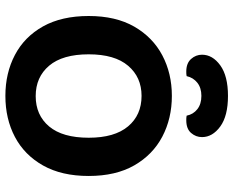

<svg xmlns="http://www.w3.org/2000/svg" viewBox="-99 -780 896 738"><g transform="rotate(90 349.0 -411.0)"><path d="M348.6 -737.1Q317.6 -737.1 297.9 -721.4Q278.3 -705.8 272.6 -680.4Q268 -679.4 264 -679.2Q260 -679 255 -679Q223.1 -679 206.7 -697.4Q190.3 -715.8 190.3 -739.5Q190.3 -780 231.2 -809.7Q272.1 -839.3 348.6 -839.3Q425.8 -839.3 466.4 -809.5Q507 -779.7 507 -739.5Q507 -715.8 491 -697.4Q475.1 -679 442.3 -679Q437.9 -679 433.4 -679.2Q428.9 -679.4 424.6 -680.4Q419.6 -705.8 399.8 -721.4Q380 -737.1 348.6 -737.1ZM656.4 -304Q656.4 -200 616.1 -128.5Q575.8 -57 506.4 -20.4Q436.9 16.3 348.6 16.3Q260.7 16.3 191.1 -20.4Q121.4 -57 81.4 -128.5Q41.5 -200 41.5 -304Q41.5 -408 82.4 -479.2Q123.4 -550.3 192.9 -587Q262.3 -623.6 348.6 -623.6Q435.2 -623.6 505 -587Q574.8 -550.3 615.6 -479.2Q656.4 -408 656.4 -304ZM509.4 -304Q509.4 -403.2 465.8 -455.2Q422.2 -507.1 348.6 -507.1Q276.7 -507.1 232.8 -455.5Q188.8 -403.9 188.8 -304Q188.8 -203.5 232.6 -151.8Q276.4 -100.2 349.3 -100.2Q422.5 -100.2 466 -151.8Q509.4 -203.5 509.4 -304Z"/></g></svg>

Font: Baloo Tammudu 2
Style: Regular
Weight: 400
Designer: Maithili Shingre, Omkar Shende and Ek Type
Foundry: Ek Type
Version: Version 1.700